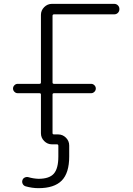

<svg xmlns="http://www.w3.org/2000/svg" viewBox="-20 -774 696 1001"><path d="M283.2 -73.2Q306.6 -73.2 323.7 -56.2Q340.8 -39.1 340.8 -15.6V42Q340.8 127.9 301.8 167.5Q262.7 207 180.7 207Q147.5 207 113.3 197.3Q103.5 194.3 98.6 185.1Q93.8 175.8 96.7 166Q99.6 156.2 108.4 151.9Q117.2 147.5 127 149.4Q153.3 157.2 180.7 158.2Q237.3 158.2 260.7 131.3Q284.2 104.5 284.2 42V-13.7Q284.2 -21.5 277.3 -21.5H251Q227.5 -21.5 210.4 -38.6Q193.4 -55.7 193.4 -79.1V-281.2Q193.4 -288.1 185.5 -288.1H72.3Q62.5 -288.1 55.2 -295.4Q47.9 -302.7 47.9 -312.5Q47.9 -322.3 55.2 -329.6Q62.5 -336.9 72.3 -336.9H185.5Q193.4 -336.9 193.4 -343.8V-696.3Q193.4 -719.7 210.4 -736.8Q227.5 -753.9 251 -753.9H575.2Q586.9 -753.9 594.7 -746.1Q602.5 -738.3 602.5 -726.6Q602.5 -714.8 594.7 -707Q586.9 -699.2 575.2 -699.2H261.7Q253.9 -699.2 253.9 -691.4V-343.8Q253.9 -336.9 261.7 -336.9H455.1Q464.8 -336.9 472.2 -329.6Q479.5 -322.3 479.5 -312.5Q479.5 -302.7 472.2 -295.4Q464.8 -288.1 455.1 -288.1H261.7Q253.9 -288.1 253.9 -281.2V-80.1Q253.9 -73.2 261.7 -73.2Z"/></svg>

Font: Gen Jyuu Gothic P Light
Style: Regular
Weight: 200
Designer: [Source Han Sans]
Ryoko NISHIZUKA  (kana & ideographs); Paul D. Hunt (Latin, Greek & Cyrillic); Wenlong ZHANG  (bopomofo
Version: Version 1.002.20150607